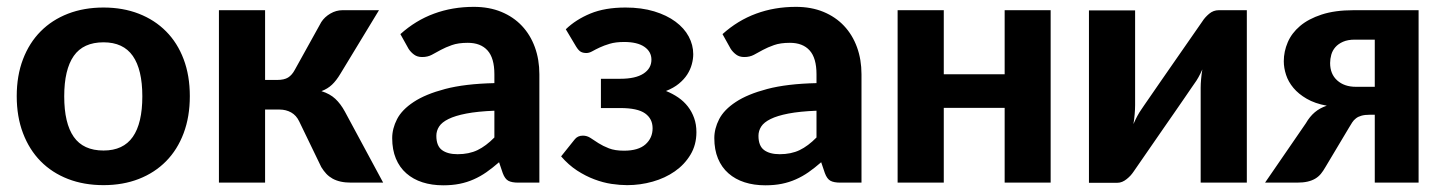

<svg xmlns="http://www.w3.org/2000/svg" viewBox="-20 -546 4318 574"><path d="M289.5 -523.5Q347.5 -523.5 395 -505Q442.5 -486.5 476.5 -452.2Q510.5 -418 529 -369Q547.5 -320 547.5 -258.5Q547.5 -197 529 -147.8Q510.5 -98.5 476.5 -64Q442.5 -29.5 395 -11Q347.5 7.5 289.5 7.5Q231 7.5 183.2 -11Q135.5 -29.5 101.5 -64Q67.5 -98.5 48.8 -147.8Q30 -197 30 -258.5Q30 -320 48.8 -369Q67.5 -418 101.5 -452.2Q135.5 -486.5 183.2 -505Q231 -523.5 289.5 -523.5ZM289.5 -96Q348.5 -96 377 -136.8Q405.5 -177.5 405.5 -258Q405.5 -338 377 -378.8Q348.5 -419.5 289.5 -419.5Q229 -419.5 200.5 -378.8Q172 -338 172 -258Q172 -177.5 200.5 -136.8Q229 -96 289.5 -96Z M940.5 -480Q950.5 -495.5 967.8 -505.5Q985 -515.5 1004 -515.5H1113L998 -326Q985.5 -305 972.5 -292.8Q959.5 -280.5 941 -273.5Q966.5 -265.5 982.5 -250.5Q998.5 -235.5 1011 -212.5L1125.5 0H1030.5Q1012.5 0 998.8 -3Q985 -6 974.2 -12Q963.5 -18 955.5 -26.5Q947.5 -35 940.5 -46.5L874.5 -183Q866 -201 850.5 -209.8Q835 -218.5 815.5 -218.5H772.5V0H634.5V-515.5H772.5V-307H808.5Q829.5 -307 841.2 -314.2Q853 -321.5 861.5 -337.5Z M1529.5 0Q1510 0 1499.8 -5.5Q1489.5 -11 1483 -28.5L1472 -61Q1452.5 -44 1434.2 -31.2Q1416 -18.5 1396.2 -9.8Q1376.5 -1 1354.2 3.5Q1332 8 1305 8Q1271 8 1243 -1Q1215 -10 1194.8 -27.8Q1174.5 -45.5 1163.5 -72Q1152.5 -98.5 1152.5 -133Q1152.5 -161.5 1167 -189.8Q1181.5 -218 1216.8 -241.2Q1252 -264.5 1310.8 -280Q1369.5 -295.5 1458 -297.5V-324Q1458 -372.5 1437.5 -395.2Q1417 -418 1378.5 -418Q1350 -418 1331 -411.2Q1312 -404.5 1297.8 -396.8Q1283.5 -389 1271 -382.2Q1258.5 -375.5 1242 -375.5Q1227.5 -375.5 1217.8 -382.8Q1208 -390 1201.5 -400L1177 -444Q1222.5 -485 1277.5 -505.2Q1332.5 -525.5 1396.5 -525.5Q1442.5 -525.5 1478.8 -510.5Q1515 -495.5 1540.2 -468.8Q1565.5 -442 1579 -405Q1592.5 -368 1592.5 -324V0ZM1348 -85Q1382 -85 1407.5 -97.2Q1433 -109.5 1458 -135V-215Q1407.5 -213 1374 -206.5Q1340.5 -200 1320.8 -190.2Q1301 -180.5 1292.8 -167.8Q1284.5 -155 1284.5 -140Q1284.5 -110 1301.2 -97.5Q1318 -85 1348 -85Z M1671.5 -458.5Q1701.5 -487.5 1745 -505.5Q1788.5 -523.5 1850 -523.5Q1898 -523.5 1935.8 -512Q1973.5 -500.5 1999.5 -481.2Q2025.5 -462 2039 -436.8Q2052.5 -411.5 2052.5 -384Q2052.5 -369.5 2048.2 -353.8Q2044 -338 2034.5 -323.2Q2025 -308.5 2009.5 -295.8Q1994 -283 1971 -274Q1991 -266 2007.8 -254.5Q2024.5 -243 2036.5 -227.5Q2048.5 -212 2055.2 -193Q2062 -174 2062 -151Q2062 -113 2044.2 -83.5Q2026.5 -54 1997.5 -33.8Q1968.5 -13.5 1931.2 -3Q1894 7.5 1855 7.5Q1833.5 7.5 1808.2 3.8Q1783 0 1757 -9.8Q1731 -19.5 1705.2 -36.2Q1679.5 -53 1657.5 -78.5L1697.5 -128.5Q1706.5 -140.5 1722.5 -140.5Q1735 -140.5 1745.5 -133.5Q1756 -126.5 1769.2 -118Q1782.5 -109.5 1800.5 -102.5Q1818.5 -95.5 1845.5 -95.5Q1888.5 -95.5 1909.8 -114.5Q1931 -133.5 1931 -162.5Q1931 -191 1908.5 -207Q1886 -223 1834.5 -223H1776.5V-310.5H1834.5Q1880 -310.5 1903.8 -326Q1927.5 -341.5 1927.5 -367.5Q1927.5 -391.5 1906.5 -406Q1885.5 -420.5 1846 -420.5Q1820.5 -420.5 1803 -415.2Q1785.5 -410 1772.8 -404Q1760 -398 1750.8 -392.8Q1741.5 -387.5 1733 -387.5Q1723.5 -387.5 1716.8 -391Q1710 -394.5 1702.5 -406.5Z M2492.5 0Q2473 0 2462.8 -5.5Q2452.5 -11 2446 -28.5L2435 -61Q2415.5 -44 2397.2 -31.2Q2379 -18.5 2359.2 -9.8Q2339.5 -1 2317.2 3.5Q2295 8 2268 8Q2234 8 2206 -1Q2178 -10 2157.8 -27.8Q2137.5 -45.5 2126.5 -72Q2115.5 -98.5 2115.5 -133Q2115.5 -161.5 2130 -189.8Q2144.5 -218 2179.8 -241.2Q2215 -264.5 2273.8 -280Q2332.5 -295.5 2421 -297.5V-324Q2421 -372.5 2400.5 -395.2Q2380 -418 2341.5 -418Q2313 -418 2294 -411.2Q2275 -404.5 2260.8 -396.8Q2246.5 -389 2234 -382.2Q2221.5 -375.5 2205 -375.5Q2190.5 -375.5 2180.8 -382.8Q2171 -390 2164.5 -400L2140 -444Q2185.5 -485 2240.5 -505.2Q2295.5 -525.5 2359.5 -525.5Q2405.5 -525.5 2441.8 -510.5Q2478 -495.5 2503.2 -468.8Q2528.5 -442 2542 -405Q2555.5 -368 2555.5 -324V0ZM2311 -85Q2345 -85 2370.5 -97.2Q2396 -109.5 2421 -135V-215Q2370.5 -213 2337 -206.5Q2303.5 -200 2283.8 -190.2Q2264 -180.5 2255.8 -167.8Q2247.5 -155 2247.5 -140Q2247.5 -110 2264.2 -97.5Q2281 -85 2311 -85Z M3121 -515.5V0H2983.5V-223.5H2801.5V0H2663.5V-515.5H2801.5V-324H2983.5V-515.5Z M3235.5 0.5V-515H3373.5V-231.5Q3373.5 -219.5 3372.2 -204.8Q3371 -190 3368.5 -175Q3380 -201.5 3392 -218.5Q3392.5 -219.5 3400.8 -231.5Q3409 -243.5 3422 -262.2Q3435 -281 3451.2 -304.5Q3467.5 -328 3484.5 -352.5Q3524 -409.5 3574.5 -482Q3582 -494 3594.8 -504.8Q3607.5 -515.5 3623.5 -515.5H3707.5V0H3569.5V-283.5Q3569.5 -295 3570.8 -309.5Q3572 -324 3574.5 -338.5Q3563 -312.5 3551 -296.5Q3550 -295.5 3542 -283.5Q3534 -271.5 3521 -252.8Q3508 -234 3491.8 -210.5Q3475.5 -187 3458.5 -162.5Q3419 -105.5 3369 -33Q3365 -27 3359.8 -21.2Q3354.5 -15.5 3348.2 -10.5Q3342 -5.5 3335 -2.5Q3328 0.5 3320 0.5Z M4221 0H4090V-203H4076Q4060.5 -203 4050.5 -200.2Q4040.5 -197.5 4033.8 -192.2Q4027 -187 4022.5 -180Q4018 -173 4013 -164.5L3942.5 -46.5Q3936 -35 3928.8 -26.2Q3921.5 -17.5 3911.8 -11.8Q3902 -6 3888.8 -3Q3875.5 0 3857 0H3762L3884 -177.5Q3895.5 -197.5 3910.5 -210.2Q3925.5 -223 3946.5 -230Q3911 -236.5 3886.5 -250.8Q3862 -265 3846.8 -283.2Q3831.5 -301.5 3824.8 -322.2Q3818 -343 3818 -363Q3818 -392 3829.8 -419.5Q3841.5 -447 3866.5 -468.2Q3891.5 -489.5 3931.2 -502.5Q3971 -515.5 4026.5 -515.5H4221ZM3956.5 -357.5Q3956.5 -324.5 3977.8 -305.5Q3999 -286.5 4033.5 -286.5H4090V-427.5H4030.5Q4009.5 -427.5 3995.2 -421.2Q3981 -415 3972.2 -405Q3963.5 -395 3960 -382.5Q3956.5 -370 3956.5 -357.5Z"/></svg>

Font: Lato Heavy
Style: Regular
Weight: 800
Designer: Lukasz Dziedzic
Foundry: tyPoland Lukasz Dziedzic
Version: Version 2.007; 2014-02-27